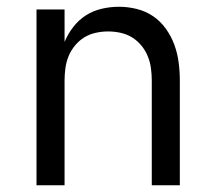

<svg xmlns="http://www.w3.org/2000/svg" viewBox="-20 -548 640 568"><path d="M88 0V-520H171V-424Q181 -448 197 -468.5Q213 -489 234 -502.5Q255 -516 280.5 -522Q306 -528 332 -528Q358 -528 384.5 -521.5Q411 -515 433 -500Q455 -485 471 -462.5Q487 -440 496 -415Q505 -390 508.5 -363.5Q512 -337 512 -310V0H429V-310Q429 -328 426.5 -346.5Q424 -365 417 -382Q410 -399 398 -413.5Q386 -428 370.5 -437.5Q355 -447 336.5 -451Q318 -455 300 -455Q282 -455 263.5 -451Q245 -447 229.5 -437.5Q214 -428 202 -413.5Q190 -399 183 -382Q176 -365 173.5 -346.5Q171 -328 171 -310V0Z"/></svg>

Font: Iosevka Aile
Style: Regular
Weight: 400
Designer: Belleve Invis
Foundry: Belleve Invis
Version: Version 28.0.1; ttfautohint (v1.8.4)